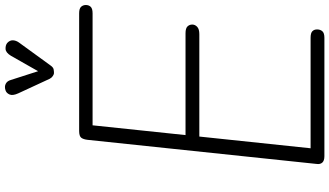

<svg xmlns="http://www.w3.org/2000/svg" viewBox="-301 -1047 1348 786"><g transform="rotate(-90 373.0 -654.0)"><path d="M126.5 0Q108 0 100.2 -8.8Q92.5 -17.5 95 -33L193.5 -969Q195.5 -986.5 202 -995.2Q208.5 -1004 230 -1004H711.5Q731 -1004 738.2 -996Q745.5 -988 745.5 -976.5Q745.5 -964.5 738.2 -956.8Q731 -949 711.5 -949H253L213 -568.5H630Q650 -568.5 657.8 -560.5Q665.5 -552.5 665.5 -541Q665.5 -529.5 656.2 -520.8Q647 -512 626 -512H207L159 -56.5H611.5Q631 -56.5 638.2 -49.2Q645.5 -42 645.5 -30Q645.5 -17 638.2 -8.5Q631 0 611.5 0ZM466.5 -1107Q462 -1107 454.8 -1111.8Q447.5 -1116.5 443.5 -1124.5L384 -1253Q373.5 -1276 379.2 -1289Q385 -1302 396.5 -1305.5Q411.5 -1310.5 423 -1304.5Q434.5 -1298.5 438.5 -1284L474.5 -1172L537.5 -1283Q550.5 -1304.5 565.5 -1305.2Q580.5 -1306 590 -1298.5Q601.5 -1288 601 -1275.2Q600.5 -1262.5 592 -1250.5L499 -1122.5Q490.5 -1110 482.2 -1108.5Q474 -1107 466.5 -1107Z"/></g></svg>

Font: Edu NSW ACT Hand
Style: Regular
Weight: 400
Designer: Tina and Corey Anderson, Eben Sorkin, Mirko Velimirovic
Foundry: Sorkin Type Co.
Version: Version 2.000